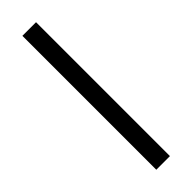

<svg xmlns="http://www.w3.org/2000/svg" viewBox="-249 -725 730 730"><g transform="rotate(-45 116.5 -360.0)"><path d="M153.3 0H80V-720H153.3Z"/></g></svg>

Font: Manrope Variable Light
Style: Regular
Weight: 200
Designer: Mikhail Sharanda
Foundry: Mikhail Sharanda
Version: Version 4.505